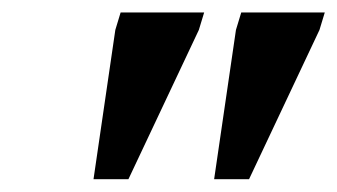

<svg xmlns="http://www.w3.org/2000/svg" viewBox="-20 -696 541 308"><path d="M130 -408.5 165 -648 173.5 -676H307.5L299 -648L186 -408.5ZM323.5 -408.5 358.5 -648 367 -676H501L492.5 -648L379.5 -408.5Z"/></svg>

Font: Newsreader 16pt 16pt
Style: Bold Italic
Weight: 700
Italic angle: -17°
Version: Version 1.003